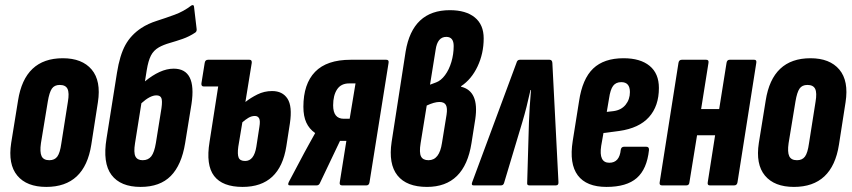

<svg xmlns="http://www.w3.org/2000/svg" viewBox="-20 -729 3350 755"><path d="M162 6Q85 6 48 -38.5Q11 -83 24 -167L51 -334Q77 -500 227 -500Q303 -500 340.5 -455.5Q378 -411 365 -327L339 -160Q313 6 162 6ZM174 -99Q195 -99 205.5 -113.5Q216 -128 221 -164L247 -329Q253 -364 245.5 -379.5Q238 -395 215 -395Q194 -395 184 -380.5Q174 -366 168 -330L141 -166Q136 -131 143.5 -115Q151 -99 174 -99Z M533 6Q454 6 418.5 -41Q383 -88 399 -185L440 -443Q451 -512 473 -552Q495 -592 536 -619Q562 -636 596.5 -647Q631 -658 666.5 -671Q702 -684 732 -707Q736 -710 739.5 -708.5Q743 -707 743 -702L753 -617Q755 -606 748 -601Q724 -585 698 -576Q672 -567 647.5 -560Q623 -553 605 -543Q584 -531 573.5 -510.5Q563 -490 557 -453L550 -409Q579 -433 607.5 -446Q636 -459 663 -459Q754 -459 733 -320L708 -166Q694 -80 651.5 -37Q609 6 533 6ZM511 -166Q505 -129 512.5 -114Q520 -99 541 -99Q563 -99 575 -114.5Q587 -130 593 -167L615 -304Q619 -333 614.5 -343.5Q610 -354 595 -354Q570 -354 536 -323Z M934 6Q855 6 822 -37Q789 -80 804 -171L838 -389H781Q771 -389 772 -401L785 -482Q787 -494 798 -494H961Q971 -494 970 -482L945 -328Q965 -344 992 -357.5Q1019 -371 1050 -371Q1091 -371 1110.5 -341Q1130 -311 1120 -244L1106 -154Q1081 6 934 6ZM917 -152Q913 -122 918.5 -109Q924 -96 944 -96Q979 -96 988 -152L1000 -230Q1004 -254 999 -263.5Q994 -273 982 -273Q969 -273 956.5 -265.5Q944 -258 933 -248Z M1120 0Q1109 0 1116 -14L1177 -129Q1187 -147 1197 -165.5Q1207 -184 1219 -205V-206Q1196 -222 1184.5 -247Q1173 -272 1173 -309Q1173 -399 1219 -446.5Q1265 -494 1359 -494H1499Q1510 -494 1508 -482L1433 -12Q1431 0 1421 0H1325Q1314 0 1316 -12L1342 -175H1317L1237 -7Q1233 0 1225 0ZM1332 -262H1355L1378 -401H1353Q1321 -401 1305.5 -377.5Q1290 -354 1290 -315Q1290 -262 1332 -262Z M1659 6Q1579 6 1543 -39Q1507 -84 1520 -171L1575 -526Q1602 -689 1749 -689Q1812 -689 1847 -660.5Q1882 -632 1882 -578Q1882 -519 1858 -468Q1834 -417 1793 -390V-388Q1865 -371 1849 -261L1834 -166Q1807 6 1659 6ZM1671 -396 1695 -405Q1714 -412 1730 -433.5Q1746 -455 1755 -485.5Q1764 -516 1764 -548Q1764 -584 1735 -584Q1700 -584 1693 -533ZM1665 -99Q1708 -99 1718 -167L1736 -278Q1740 -304 1733.5 -316Q1727 -328 1708 -328Q1688 -328 1658 -314L1634 -166Q1628 -129 1635.5 -114Q1643 -99 1665 -99Z M1842 0Q1832 0 1837 -13L2011 -482Q2014 -494 2024 -494H2141Q2151 -494 2152 -482L2176 -13Q2177 0 2166 0H2062Q2052 0 2053 -9L2060 -249Q2061 -278 2063 -309Q2065 -340 2068 -375H2066Q2051 -306 2034 -249L1962 -9Q1959 0 1950 0Z M2365 6Q2286 6 2252 -39.5Q2218 -85 2232 -174L2257 -331Q2270 -419 2312.5 -459.5Q2355 -500 2432 -500Q2498 -500 2534.5 -470Q2571 -440 2571 -383Q2571 -312 2532 -268.5Q2493 -225 2415 -214L2353 -206L2344 -155Q2334 -89 2376 -89Q2416 -89 2421 -140Q2423 -152 2434 -152H2521Q2533 -152 2532 -139Q2524 -64 2484 -29Q2444 6 2365 6ZM2366 -289 2392 -292Q2423 -296 2440 -317Q2457 -338 2457 -367Q2457 -406 2423 -406Q2402 -406 2391 -391.5Q2380 -377 2375 -342Z M2583 0Q2572 0 2574 -12L2648 -482Q2650 -494 2661 -494H2757Q2768 -494 2766 -482L2737 -300H2808L2837 -482Q2839 -494 2849 -494H2946Q2956 -494 2954 -482L2880 -12Q2878 0 2867 0H2771Q2761 0 2763 -12L2792 -197H2721L2691 -12Q2690 0 2679 0Z M3102 6Q3025 6 2988 -38.5Q2951 -83 2964 -167L2991 -334Q3017 -500 3167 -500Q3243 -500 3280.5 -455.5Q3318 -411 3305 -327L3279 -160Q3253 6 3102 6ZM3114 -99Q3135 -99 3145.5 -113.5Q3156 -128 3161 -164L3187 -329Q3193 -364 3185.5 -379.5Q3178 -395 3155 -395Q3134 -395 3124 -380.5Q3114 -366 3108 -330L3081 -166Q3076 -131 3083.5 -115Q3091 -99 3114 -99Z"/></svg>

Font: Sofia Sans Extra Condensed ExtraBold
Style: Italic
Weight: 800
Italic angle: -9°
Designer: Botio Nikoltchev, Ani Petrova
Foundry: lettersoup
Version: Version 4.101; ttfautohint (v1.8.4.7-5d5b)